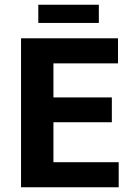

<svg xmlns="http://www.w3.org/2000/svg" viewBox="-20 -792 557 812"><path d="M69 0V-630H479V-524H206V-380H453V-275H206V-106H482V0ZM142 -772H398V-695H142Z"/></svg>

Font: Holmes&Hills Bold
Style: Bold
Weight: 500
Designer: Noopur Datye, Girish Dalvi, Yashodeep Gholap, Pallavi Karambelkar
Foundry: Ek Type
Version: ""